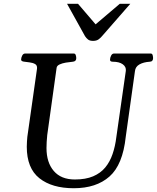

<svg xmlns="http://www.w3.org/2000/svg" viewBox="-20 -974 824 1008"><path d="M367.2 14.2Q252.9 14.2 186.8 -38.3Q120.6 -90.8 120.6 -203.6Q120.6 -217.8 121.6 -231.2Q122.6 -244.6 123.5 -255.4L174.3 -613.3Q176.3 -630.9 164.3 -637.7Q152.3 -644.5 135.5 -646.5Q118.7 -648.4 105.2 -650.4Q91.8 -652.3 90.8 -660.2Q90.8 -670.9 96.4 -681.9Q102.1 -692.9 111.3 -692.9H367.7Q375 -692.9 377.7 -684.6Q380.4 -676.3 380.4 -668.5Q380.4 -651.4 361.8 -649.9Q344.7 -648.4 325.7 -645.3Q306.6 -642.1 293 -635.7Q279.3 -629.4 277.3 -618.7L228 -265.1Q226.1 -246.6 225.1 -229.5Q224.1 -212.4 224.1 -196.8Q224.1 -120.6 262.5 -76.2Q300.8 -31.7 373 -31.7Q429.7 -31.7 468.8 -48.3Q507.8 -64.9 532.5 -94.7Q557.1 -124.5 571 -165.3Q585 -206.1 590.8 -254.4L640.6 -602.1Q643.1 -623 624.5 -636.5Q606 -649.9 572.8 -649.9Q557.6 -649.9 557.6 -660.2Q557.6 -670.9 563.2 -681.9Q568.8 -692.9 578.1 -692.9H771.5Q779.3 -692.9 781.5 -684.1Q783.7 -675.3 783.7 -668.9Q783.7 -650.4 765.6 -649.9Q733.9 -647.9 712.4 -636Q690.9 -624 688.5 -600.6L640.1 -255.4Q624.5 -108.9 554.9 -47.4Q485.4 14.2 367.2 14.2ZM468.8 -759.3Q451.2 -759.3 442.1 -766.6Q433.1 -773.9 426.3 -784.2L332 -954.1H389.6L481.9 -846.2L608.9 -954.1H664.1L519.5 -788.6Q509.8 -776.4 498.3 -767.8Q486.8 -759.3 468.8 -759.3Z"/></svg>

Font: Gelasio
Style: Italic
Weight: 400
Italic angle: -8.5°
Designer: Eben Sorkin
Foundry: Eben Sorkin
Version: Version 1.008